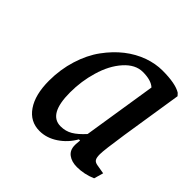

<svg xmlns="http://www.w3.org/2000/svg" viewBox="-144 -651 793 793"><g transform="rotate(45 252.5 -255.0)"><path d="M499.5 -49.8 487.8 -8.8Q446.8 8.8 404.8 8.8Q373.5 8.8 354 -5.9Q334.5 -20.5 334.5 -48.8V-55.7L336.4 -78.1H329.6Q307.1 -38.1 269.3 -12.7Q231.4 12.7 189.9 12.7Q134.8 12.7 102.8 -33.9Q70.8 -80.6 70.8 -162.1Q70.8 -228 89.4 -287.4Q107.9 -346.7 139.6 -390.1Q203.1 -477.1 291 -508.8Q333 -523.4 372.6 -523.4Q449.2 -523.4 481.9 -502.9L491.7 -492.2L449.7 -223.6Q434.1 -120.1 434.1 -95.7Q434.1 -75.7 439.5 -67.4Q444.8 -59.1 459.5 -56.6ZM390.1 -441.4Q368.2 -461.9 319.8 -461.9Q276.4 -461.9 239.7 -420.9Q203.1 -379.9 184.6 -315.9Q166.5 -255.4 166.5 -189.5Q166.5 -62.5 237.8 -62.5Q267.1 -62.5 290 -76.2Q313 -89.8 339.4 -119.1Z"/></g></svg>

Font: Neuton
Style: Italic
Weight: 400
Italic angle: -9°
Designer: Brian M Zick
Version: Version 1.32